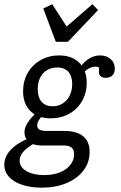

<svg xmlns="http://www.w3.org/2000/svg" viewBox="-20 -685 564 898"><path d="M0 85.5Q0 48.4 29.8 16.1Q59.7 -16.1 116.1 -38.7L144.4 -16.9Q106.5 4.8 89.1 24.6Q71.8 44.4 71.8 66.1Q71.8 96.8 103.6 115.3Q135.5 133.9 187.9 133.9Q227.4 133.9 259.3 121.4Q291.1 108.9 308.9 86.3Q326.6 63.7 326.6 35.5Q326.6 14.5 314.1 4.8Q301.6 -4.8 275 -4.8H170.2Q137.1 -4.8 115.7 -21.8Q94.4 -38.7 94.4 -66.1Q94.4 -87.9 110.1 -112.1Q125.8 -136.3 158.9 -166.1L183.1 -149.2Q167.7 -133.9 160.9 -121.8Q154 -109.7 154 -98.4Q154 -84.7 164.5 -78.6Q175 -72.6 200 -72.6H280.6Q338.7 -72.6 369 -47.6Q399.2 -22.6 399.2 25.8Q399.2 74.2 370.6 112.1Q341.9 150 291.1 171.4Q240.3 192.7 175.8 192.7Q123.4 192.7 83.5 179.4Q43.5 166.1 21.8 141.9Q0 117.7 0 85.5ZM87.9 -258.1Q87.9 -305.6 109.7 -344Q131.5 -382.3 170.2 -404Q208.9 -425.8 256.5 -425.8Q316.1 -425.8 350.8 -391.5Q385.5 -357.3 385.5 -297.6Q385.5 -250 363.7 -212.1Q341.9 -174.2 303.6 -152.8Q265.3 -131.5 216.9 -131.5Q157.3 -131.5 122.6 -165.3Q87.9 -199.2 87.9 -258.1ZM317.7 -291.9Q317.7 -329 299.6 -349.2Q281.5 -369.4 248.4 -369.4Q221 -369.4 200 -356.9Q179 -344.4 167.7 -321.8Q156.5 -299.2 156.5 -268.5Q156.5 -229.8 174.6 -208.9Q192.7 -187.9 225.8 -187.9Q252.4 -187.9 273.4 -201.2Q294.4 -214.5 306 -238.3Q317.7 -262.1 317.7 -291.9ZM442.7 -348.4Q442.7 -350 442.7 -352.4Q442.7 -354.8 443.5 -356.5Q443.5 -358.1 443.5 -359.3Q443.5 -360.5 443.5 -362.1Q443.5 -368.5 440.3 -371Q437.1 -373.4 428.2 -373.4Q410.5 -373.4 394.4 -364.1Q378.2 -354.8 363.7 -336.3L347.6 -358.1Q366.9 -391.1 392.7 -408.5Q418.5 -425.8 448.4 -425.8Q478.2 -425.8 497.6 -408.5Q516.9 -391.1 516.9 -363.7Q516.9 -343.5 505.6 -332.3Q494.4 -321 475 -321Q459.7 -321 451.2 -328.2Q442.7 -335.5 442.7 -348.4ZM438.7 -637.9 297.6 -489.5H241.1L182.3 -645.2L224.2 -665.3L306.5 -537.9L261.3 -534.7L412.1 -665.3Z"/></svg>

Font: Playfair Micro SmCond SmLight
Style: Italic
Weight: 360
Width: 4
Italic angle: -15.6°
Designer: Claus Eggers Sørensen
Foundry: Claus Eggers Sørensen
Version: Version 2.203;Glyphs 3.3 (3326)